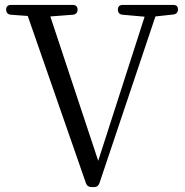

<svg xmlns="http://www.w3.org/2000/svg" viewBox="-20 -751 753 782"><path d="M276 -731H25C12 -731 5 -724 5 -712C5 -700 12 -692 24 -691L93 -686L330 -5C334 6 342 11 353 11H363C374 11 381 6 385 -5L613 -684L686 -692C698 -693 705 -701 705 -713C705 -725 698 -731 685 -731H480C467 -731 460 -724 460 -712C460 -700 467 -692 479 -691L569 -683L380 -96L185 -684L277 -691C289 -692 296 -700 296 -712C296 -724 289 -731 276 -731Z"/></svg>

Font: 寒蝉锦书宋
Style: Regular
Weight: 400
Designer: 寒蝉锦书宋{Warren} 思源宋体{Ryoko NISHIZUKA 西塚涼子 (kana & ideographs); Frank Grießhammer (Latin, Greek & Cyrillic); Wenlong ZHANG 
Foundry: Adobe & ChillType
Version: Version 2.000;Glyphs 3.1.1 (3135)